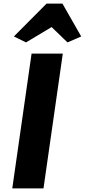

<svg xmlns="http://www.w3.org/2000/svg" viewBox="-20 -1044 470 1064"><path d="M48 0 155 -747H328L221 0ZM124 -809 57 -842 238 -1024H326L430 -842L354 -809L266 -894Z"/></svg>

Font: Merriweather Sans ExtraBold
Style: Italic
Weight: 800
Italic angle: -7.5°
Designer: Eben Sorkin
Foundry: Eben Sorkin
Version: Version 2.001; ttfautohint (v1.8.3)